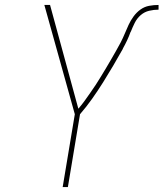

<svg xmlns="http://www.w3.org/2000/svg" viewBox="-20 -755 660 775"><path d="M233 0 282 -294 159 -735H182L296 -317Q296 -317 296.5 -317Q297 -317 297 -317Q310 -332 321.5 -348Q333 -364 344.5 -380.5Q356 -397 367 -413.5Q378 -430 388 -447Q398 -464 408.5 -481Q419 -498 428.5 -515Q438 -532 448 -549Q458 -566 467 -583.5Q476 -601 483.5 -619Q491 -637 499 -654.5Q507 -672 519 -688.5Q531 -705 547 -716.5Q563 -728 582 -731.5Q601 -735 620 -735V-716Q601 -716 582 -711.5Q563 -707 548 -694Q533 -681 524 -663Q515 -645 508 -627L507 -626Q501 -609 493 -592Q485 -575 476 -559V-558Q457 -524 437 -490Q417 -456 396 -422.5Q375 -389 352 -356.5Q329 -324 303 -294L254 0Z"/></svg>

Font: Iosevka SS04 Th Ex Obl
Style: Regular
Weight: 100
Width: 7
Italic angle: -9°
Monospace: yes
Designer: Belleve Invis
Foundry: Belleve Invis
Version: Version 19.0.0; ttfautohint (v1.8.4)